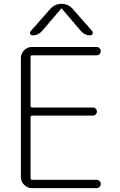

<svg xmlns="http://www.w3.org/2000/svg" viewBox="-20 -973 619 993"><path d="M356 -927 457 -812Q462 -806 458.5 -798Q455 -790 447 -790Q418 -790 398 -813L300 -928Q299 -929 298 -929L296 -928L198 -813Q178 -790 149 -790Q140 -790 136.5 -797.5Q133 -805 139 -812L240 -927Q263 -953 298 -953Q333 -953 356 -927ZM145 0Q122 0 105 -17Q88 -34 88 -57V-673Q88 -696 105 -713Q122 -730 145 -730H480Q489 -730 495 -723.5Q501 -717 501 -708Q501 -699 495 -693Q489 -687 480 -687H147Q138 -687 138 -678V-426Q138 -417 147 -417H460Q469 -417 475 -411Q481 -405 481 -396Q481 -387 475 -381Q469 -375 460 -375H147Q138 -375 138 -367V-52Q138 -43 147 -43H480Q489 -43 495 -37Q501 -31 501 -22Q501 -13 495 -6.5Q489 0 480 0Z"/></svg>

Font: Rounded Mplus 1c Light
Style: Regular
Weight: 300
Version: Version 1.059.20150529